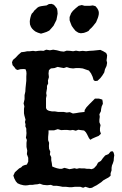

<svg xmlns="http://www.w3.org/2000/svg" viewBox="-20 -962 633 993"><path d="M205 -699 219 -705 238 -702 255 -705 274 -702 293 -697 310 -695 325 -700 343 -699 358 -697 373 -700 390 -697 408 -699 425 -697 442 -699 461 -700 499 -704 514 -697 529 -688 534 -677 533 -664 531 -650 534 -637 531 -621 523 -604 519 -587 509 -571 499 -558 484 -544 471 -543 464 -548 459 -565 451 -582 440 -597 425 -602 408 -608 390 -610H373L358 -608L341 -610L325 -615L310 -610L293 -613L278 -616L262 -610L243 -608L233 -599L231 -582L233 -563L228 -546L229 -530L223 -518V-504L221 -493L219 -481L221 -468L218 -454V-403L223 -394L233 -389L248 -386H263L281 -383H310L325 -380L341 -382L357 -375L373 -377L390 -380L417 -383L418 -393L427 -407L442 -423L471 -452H492L509 -447L511 -437L512 -425L506 -412L503 -398L502 -387L494 -371L496 -358L494 -343V-330L500 -315L497 -299V-285L502 -270L490 -259L475 -253L459 -246L447 -239L440 -248L430 -268L424 -278L415 -287L399 -289L385 -291L372 -286L357 -290L343 -288L327 -290H313L296 -289L279 -294L260 -288H231V-274L229 -254V-237L234 -223L233 -207L234 -192L240 -178L238 -163L245 -149V-133L248 -118L250 -101L262 -96L274 -92L288 -89H300L313 -94L325 -91L339 -87L351 -89L365 -92L377 -89L390 -92L402 -91H417L429 -89H442L454 -87L466 -92L479 -106L487 -121L502 -130L512 -144L524 -158L541 -165L552 -178L561 -180L566 -176L569 -168L571 -159L569 -146L568 -131L564 -118L559 -106L557 -94V-81L552 -66V-53L541 -44L528 -37L514 -29L504 -20L480 -4L466 3L456 9L444 11L434 8L422 4L410 9L395 4H368L353 6H337L320 4H303L288 1L274 -1H256L243 -6L224 -4L203 -6L186 -12L174 -9L161 -8L149 -6H134L124 -4L112 -3L101 -4L85 -8L71 -14L62 -24L54 -39L49 -54L57 -71L69 -82L79 -91L89 -96L97 -104L107 -108L119 -111L126 -126V-146L119 -165L121 -183L117 -202V-223L119 -238L114 -250L116 -262L117 -274L116 -285V-297L111 -309L112 -319L109 -331L112 -343L106 -365L104 -376V-399L106 -412L102 -427L107 -449V-470L111 -488L112 -506L116 -544V-566L117 -582L116 -593L112 -604L101 -605L85 -604L71 -600L62 -604L54 -615L45 -625L42 -640L47 -652L61 -664L74 -678L90 -692L107 -694L121 -697H134L151 -699L164 -697L178 -699L191 -700ZM233 -941 247 -942 259 -937 267 -928 275 -917 277 -905 278 -891 272 -859 257 -829 245 -815 235 -804 221 -797 206 -792 192 -788 176 -793 163 -799 154 -806 146 -814 140 -823 135 -836 134 -851 135 -860 137 -870 140 -881 144 -891 151 -898 158 -908 165 -914 173 -922 181 -927 192 -930 206 -932 221 -934ZM387 -932 403 -936 417 -932H445L460 -934L474 -930L483 -919L488 -910L491 -900V-889L489 -879L486 -869L481 -857L477 -847L469 -837L462 -828L453 -818L445 -811L438 -802L428 -797L414 -792L398 -790L385 -793L371 -802L361 -814L351 -828L345 -843L340 -857V-874L348 -894L357 -906L371 -919Z"/></svg>

Font: Tagesschrift
Style: Regular
Weight: 400
Designer: Yanone
Version: Version 2.000; ttfautohint (v1.8.4.7-5d5b)